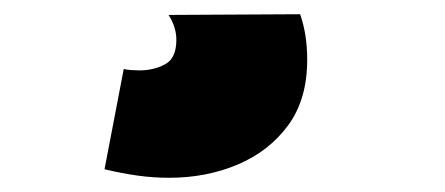

<svg xmlns="http://www.w3.org/2000/svg" viewBox="-20 -30 626 270"><path d="M127 208 154 67Q157 68 164 68.5Q171 69 176 69Q196 69 212 60.5Q228 52 228 26Q228 8 217 -9L402 -10Q412 18 412 54Q412 110 385 146.5Q358 183 314 201.5Q270 220 218 220Q196 220 174 217Q152 214 127 208Z"/></svg>

Font: Georama Extended Black
Style: Italic
Weight: 900
Width: 7
Italic angle: -9°
Designer: Jean-Baptiste Levee
Foundry: Production Type
Version: Version 1.000